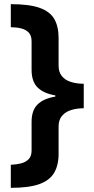

<svg xmlns="http://www.w3.org/2000/svg" viewBox="-20 -740 452 924"><path d="M32 53Q58 52 80.5 46.5Q103 41 117.5 26.5Q132 12 132 -15V-154Q132 -209 161 -237.5Q190 -266 246 -275V-281Q191 -290 161.5 -318.5Q132 -347 132 -404V-541Q132 -569 118 -583.5Q104 -598 81 -603.5Q58 -609 32 -609V-720Q120 -720 170 -702.5Q220 -685 241 -649Q262 -613 262 -557V-424Q262 -393 278 -373.5Q294 -354 321.5 -345.5Q349 -337 383 -337V-219Q350 -219 322.5 -210.5Q295 -202 278.5 -182.5Q262 -163 262 -132V0Q262 56 240 92.5Q218 129 168 146.5Q118 164 32 164Z"/></svg>

Font: Noto Sans Lao Looped
Style: Bold
Weight: 700
Designer: Mark Frömberg, Ben Mitchell
Foundry: The Fontpad Ltd
Version: Version 1.001